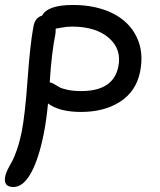

<svg xmlns="http://www.w3.org/2000/svg" viewBox="-51 -456 645 772"><path d="M274.9 -5.9Q187.5 -5.9 142.1 -40Q134.8 33.7 125 81.1Q105 182.6 73.7 239.3Q42.5 295.9 2.9 295.9Q-39.1 295.9 -29.8 252Q-27.3 239.7 -19.5 224.1Q-11.7 208.5 -2.9 193.4Q5.9 178.2 16.8 146.7Q27.8 115.2 36.1 75.2Q49.8 5.4 59.8 -134.8Q69.8 -274.9 83 -347.2Q89.4 -385.7 118.2 -393.1Q140.6 -436 242.2 -436Q333.5 -436 400.6 -403.1Q467.8 -370.1 498 -308.3Q528.3 -246.6 512.2 -167Q496.1 -88.4 432.1 -47.1Q368.2 -5.9 274.9 -5.9ZM171.9 -319.8Q156.2 -242.7 148.9 -125Q156.2 -124 166.3 -118.2Q176.3 -112.3 186.3 -106.2Q196.3 -100.1 220 -95Q243.7 -89.8 275.9 -89.8Q404.8 -89.8 424.8 -188Q439 -257.8 386.7 -303.5Q334.5 -349.1 237.8 -349.1Q227.1 -349.1 216.3 -347.9Q205.6 -346.7 190.9 -344Q176.3 -341.3 172.9 -340.8Q172.9 -326.7 171.9 -319.8Z"/></svg>

Font: Shantell Sans Irregular Bouncy
Style: Italic
Weight: 400
Italic angle: -11.31°
Designer: Stephen Nixon, Anya Danilova, Shantell Martin
Foundry: Arrow Type
Version: Version 1.006;[9816181b4]